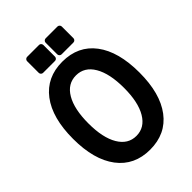

<svg xmlns="http://www.w3.org/2000/svg" viewBox="-255 -995 1128 1128"><g transform="rotate(-45 309.0 -431.5)"><path d="M311 17.1Q180.7 17.1 107.9 -79.1Q35.2 -175.3 35.2 -348.1Q35.2 -522 107.9 -617.9Q180.7 -713.9 311 -713.9Q442.4 -713.9 514.6 -617.9Q586.9 -522 586.9 -348.1Q586.9 -174.8 514.4 -78.9Q441.9 17.1 311 17.1ZM163.1 -348.1Q163.1 -230 202.4 -163.6Q241.7 -97.2 311 -97.2Q380.4 -97.2 419.7 -163.6Q459 -230 459 -348.1Q459 -467.3 419.9 -533.7Q380.9 -600.1 311 -600.1Q241.2 -600.1 202.1 -533.7Q163.1 -467.3 163.1 -348.1ZM167 -861.8Q167 -869.1 172.4 -874.5Q177.7 -879.9 185.1 -879.9H284.2Q291.5 -879.9 296.6 -874.5Q301.8 -869.1 301.8 -861.8V-765.1Q301.8 -757.8 296.6 -752.4Q291.5 -747.1 284.2 -747.1H185.1Q177.7 -747.1 172.4 -752.4Q167 -757.8 167 -765.1ZM320.8 -765.1V-861.8Q320.8 -869.1 326.2 -874.5Q331.5 -879.9 338.9 -879.9H437Q444.3 -879.9 449.7 -874.5Q455.1 -869.1 455.1 -861.8V-765.1Q455.1 -757.8 449.7 -752.4Q444.3 -747.1 437 -747.1H338.9Q331.5 -747.1 326.2 -752.4Q320.8 -757.8 320.8 -765.1Z"/></g></svg>

Font: Fragment Mono
Style: Bold
Weight: 700
Designer: Wei Huang based on Nimbus Sans by URW Studio, based on Helvetica by Max Miedinger.
Foundry: Wei Huang
Version: Version 1.011